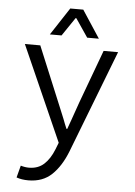

<svg xmlns="http://www.w3.org/2000/svg" viewBox="-61 -767 723 1030"><g transform="rotate(5 300.0 -252.0)"><path d="M67 207 84 142Q107 149 128 149Q177 149 209 120Q241 91 262 38L276 2L49 -510H132L251 -223Q262 -198 271.5 -173.5Q281 -149 291 -126Q295 -115 300 -102.5Q305 -90 311 -76H315L333 -126Q349 -173 367 -223L473 -510H551L338 42Q306 124 257 170.5Q208 217 131 217Q95 217 67 207ZM275 -721H345L442 -573H379L312 -672H308L241 -573H178Z"/></g></svg>

Font: Office Code Pro
Style: Regular
Weight: 400
Designer: Nathan Rutzky & Paul D. Hunt
Foundry: Adobe Systems Incorporated
Version: Version 1.004